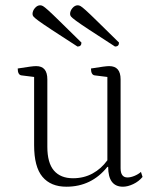

<svg xmlns="http://www.w3.org/2000/svg" viewBox="-20 -694 591 726"><path d="M231 12Q172 12 140.5 -25.5Q109 -63 109 -145V-403L61 -409Q47 -411 47 -435Q79 -440 93.5 -442Q108 -444 117 -444Q159 -444 159 -394V-139Q159 -78 184 -49Q209 -20 256 -20Q297 -20 330 -38Q363 -56 386 -88V-403L338 -409Q324 -411 324 -435Q355 -440 370 -442Q385 -444 393 -444Q436 -444 436 -394V-58Q436 -23 462 -23Q474 -23 488.5 -29Q503 -35 513 -44L519 -25Q505 -8 484 2Q463 12 445 12Q389 12 389 -63H386Q326 12 231 12ZM273 -518Q211 -558 176 -581Q141 -604 125.5 -615.5Q110 -627 106.5 -631.5Q103 -636 103 -641Q103 -653 112 -663.5Q121 -674 132 -674Q137 -674 142.5 -671Q148 -668 162.5 -655Q177 -642 206.5 -613Q236 -584 288 -533Q288 -518 273 -518ZM415 -518Q353 -558 318 -581Q283 -604 267.5 -615.5Q252 -627 248.5 -631.5Q245 -636 245 -641Q245 -653 254 -663.5Q263 -674 274 -674Q279 -674 284.5 -671Q290 -668 304.5 -655Q319 -642 348.5 -613Q378 -584 430 -533Q430 -518 415 -518Z"/></svg>

Font: Petrona ExtraLight
Style: Regular
Weight: 200
Designer: Ringo R. Seeber
Foundry: Ringo R. Seeber
Version: Version 2.001; ttfautohint (v1.8.3)